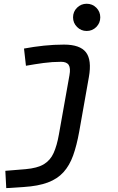

<svg xmlns="http://www.w3.org/2000/svg" viewBox="-20 -764 626 1019"><path d="M13.2 234.4 8.3 142.6 115.7 133.8Q178.2 128.4 212.6 107.7Q247.1 86.9 264.6 47.9Q282.2 8.8 292.5 -49.8L348.6 -364.7Q355.5 -402.3 344.7 -419.2Q334 -436 304.2 -436Q257.8 -436 210.9 -429.7Q164.1 -423.3 117.7 -415L107.4 -506.3Q159.7 -516.1 213.1 -521.7Q266.6 -527.3 319.8 -527.3Q404.8 -527.3 436.3 -486.3Q467.8 -445.3 451.7 -355L400.4 -65.4Q387.2 7.8 368.2 61Q349.1 114.3 316.9 149.9Q284.7 185.5 233.6 204.6Q182.6 223.6 106 228.5ZM439.9 -599.6Q410.2 -599.6 388.9 -620.8Q367.7 -642.1 367.7 -671.9Q367.7 -702.1 388.9 -723.1Q410.2 -744.1 439.9 -744.1Q470.2 -744.1 491.2 -723.1Q512.2 -702.1 512.2 -671.9Q512.2 -642.1 491.2 -620.8Q470.2 -599.6 439.9 -599.6Z"/></svg>

Font: Cascadia Code PL
Style: Italic
Weight: 400
Italic angle: -10°
Monospace: yes
Designer: Aaron Bell
Foundry: Saja Typeworks
Version: Version 2404.023